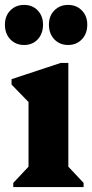

<svg xmlns="http://www.w3.org/2000/svg" viewBox="-22 -761 375 781"><path d="M32 0V-17L94 -83V-346L25 -417V-439L225 -505H256V-83L318 -17V0ZM255 -578Q221 -578 199 -601Q177 -624 177 -661Q177 -696 199 -718.5Q221 -741 255 -741Q289 -741 311 -718.5Q333 -696 333 -661Q333 -624 311 -601Q289 -578 255 -578ZM76 -578Q42 -578 20 -601Q-2 -624 -2 -661Q-2 -696 20 -718.5Q42 -741 76 -741Q110 -741 131.5 -718.5Q153 -696 153 -661Q153 -624 131.5 -601Q110 -578 76 -578Z"/></svg>

Font: Platypi
Style: Bold
Weight: 700
Designer: David Sargent
Foundry: Bolt Cutter Type
Version: Version 1.200; ttfautohint (v1.8.4.7-5d5b)